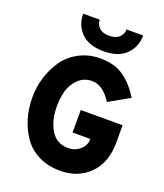

<svg xmlns="http://www.w3.org/2000/svg" viewBox="-167 -1042 997 1164"><g transform="rotate(20 331.5 -459.5)"><path d="M166 -931H273Q273 -902 294 -880.5Q315 -859 359 -859Q403 -859 424.5 -881Q446 -903 446 -931H553Q553 -857 503.5 -808Q454 -759 359 -759Q264 -759 215 -808Q166 -857 166 -931ZM359 12Q281 12 220 -18.5Q159 -49 123 -101Q87 -153 68.5 -216Q50 -279 50 -350Q50 -416 69 -478.5Q88 -541 124.5 -594Q161 -647 222 -679.5Q283 -712 359 -712Q452 -712 511.5 -669Q571 -626 617 -552L484 -477Q428 -566 359 -566Q305 -566 269 -530.5Q233 -495 220.5 -449Q208 -403 208 -350Q208 -259 245.5 -196.5Q283 -134 359 -134Q402 -134 434 -162Q466 -190 466 -227V-232H352V-377H622V-267Q622 -136 548.5 -62Q475 12 359 12Z"/></g></svg>

Font: Overpass Heavy
Style: Regular
Weight: 900
Designer: Delve Withrington, Thomas Jockin
Foundry: Delve Fonts
Version: Version 3.000;DELV;Overpass